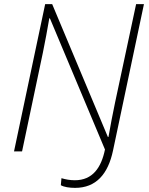

<svg xmlns="http://www.w3.org/2000/svg" viewBox="-20 -734 721 931"><path d="M344 177C446 177 504 110 528 -4L678 -714H640L538 -237C527 -185 515 -122 506 -70H503L233 -714H199L48 0H87L188 -479C200 -536 209 -589 219 -645H222L489 -9C471 79 429 140 343 140C319 140 298 136 278 130L275 164C290 173 317 177 344 177Z"/></svg>

Font: Noto Sans ExtraLight
Style: Italic
Weight: 200
Italic angle: -12°
Designer: Monotype Design Team
Foundry: Monotype Imaging Inc.
Version: Version 2.013